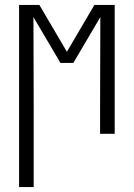

<svg xmlns="http://www.w3.org/2000/svg" viewBox="-20 -540 540 775"><path d="M57 215V-520H139L250 -331L361 -520H443V0H384V-104Q384 -196 384.5 -287.5Q385 -379 385 -471L276 -286H224L115 -471Q115 -379 115.5 -287.5Q116 -196 116 -104V215Z"/></svg>

Font: Iosevka Fixed Light
Style: Regular
Weight: 300
Monospace: yes
Designer: Belleve Invis
Foundry: Belleve Invis
Version: Version 32.3.0